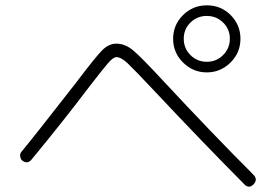

<svg xmlns="http://www.w3.org/2000/svg" viewBox="-20 -773 1040 724"><path d="M821.3 -565.4Q846.7 -590.8 846.7 -627Q846.7 -663.1 821.3 -688Q795.9 -712.9 759.8 -712.9Q723.6 -712.9 698.2 -688Q672.9 -663.1 672.9 -627Q672.9 -590.8 698.2 -565.4Q723.6 -540 759.8 -540Q795.9 -540 821.3 -565.4ZM632.8 -627Q632.8 -678.7 669.9 -715.8Q707 -752.9 760.3 -752.9Q813.5 -752.9 850.1 -715.8Q886.7 -678.7 886.7 -627Q886.7 -574.2 849.1 -537.1Q811.5 -500 759.8 -500Q708 -500 670.4 -537.1Q632.8 -574.2 632.8 -627ZM64.5 -167Q57.6 -172.9 56.2 -183.1Q54.7 -193.4 60.5 -200.2Q100.6 -248 266.6 -460.9Q338.9 -556.6 364.3 -582.5Q389.6 -608.4 418.9 -608.4Q451.2 -608.4 481 -584Q510.7 -559.6 597.7 -465.8Q780.3 -269.5 935.5 -114.3Q953.1 -96.7 936.5 -78.1Q918.9 -60.5 902.3 -77.1Q742.2 -238.3 561.5 -430.7Q485.4 -511.7 460.9 -534.7Q436.5 -557.6 418.9 -557.6Q407.2 -557.6 387.7 -535.2Q368.2 -512.7 321.3 -452.1Q313.5 -442.4 308.6 -435.5Q221.7 -320.3 98.6 -170.9Q84 -153.3 64.5 -167Z"/></svg>

Font: Rounded Mgen+ 1mn light
Style: Regular
Weight: 200
Designer: [Source Han Sans]
Ryoko NISHIZUKA  (kana & ideographs); Paul D. Hunt (Latin, Greek & Cyrillic); Wenlong ZHANG  (bopomofo
Version: Version 1.059.20150602